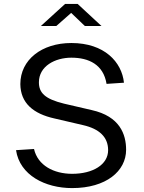

<svg xmlns="http://www.w3.org/2000/svg" viewBox="-20 -952 734 982"><path d="M414 -819H499L377 -932H313L189 -819H268L344 -886ZM349 10C523 10 625 -77 625 -186C625 -265 593 -357 449 -389L307 -422C209 -446 179 -478 179 -531C179 -614 262 -657 345 -657C434 -657 509 -622 525 -523L614 -529C603 -635 514 -732 345 -732C193 -732 84 -646 84 -522C85 -425 150 -370 259 -346L405 -312C488 -293 533 -251 533 -184C533 -110 455 -63 349 -63C255 -63 173 -106 154 -190L62 -184C81 -56 211 10 349 10Z"/></svg>

Font: United Sans
Style: Regular
Weight: 400
Designer: Pablo Impallari, Rodrigo Fuenzalida (Modified by Dan O. Williams)
Version: Version 1.000;PS 001.000;hotconv 1.0.88;makeotf.lib2.5.64775